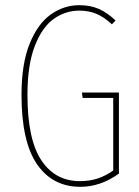

<svg xmlns="http://www.w3.org/2000/svg" viewBox="-20 -711 538 741"><path d="M426 -632 412 -617Q382 -645 352.5 -657.5Q323 -670 286 -670Q233 -670 188 -638.5Q143 -607 114.5 -534Q86 -461 86 -345Q86 -173 139.5 -92.5Q193 -12 288 -12Q327 -12 358 -22.5Q389 -33 417 -53V-333H299L296 -354H439V-41Q368 10 290 10Q183 10 123 -77Q63 -164 63 -345Q63 -465 94.5 -542.5Q126 -620 176.5 -655.5Q227 -691 286 -691Q328 -691 360.5 -677Q393 -663 426 -632Z"/></svg>

Font: Fira Sans Extra Condensed Thin
Style: Regular
Weight: 250
Width: 1
Designer: Carrois Corporate & Edenspiekermann AG
Foundry: Carrois Corporate GbR & Edenspiekermann AG
Version: Version 4.203